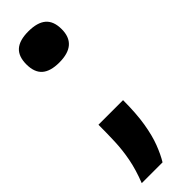

<svg xmlns="http://www.w3.org/2000/svg" viewBox="-222 -506 646 646"><g transform="rotate(-45 101.5 -182.5)"><path d="M3 133Q21 87 28.5 48Q36 9 37.5 -29Q39 -67 39 -109H156Q156 -46 148.5 -0.5Q141 45 128.5 77.5Q116 110 102 133ZM94 -350Q52 -350 31.5 -368Q11 -386 11 -424Q11 -462 31.5 -480Q52 -498 94 -498Q137 -498 158 -480Q179 -462 179 -424Q179 -350 94 -350Z"/></g></svg>

Font: Bricolage Grotesque 20pt SemiBold
Style: Regular
Weight: 600
Version: Version 1.001;gftools[0.9.33.dev8+g029e19f]